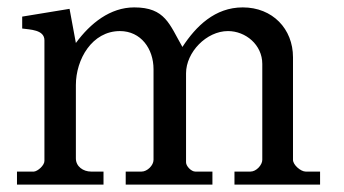

<svg xmlns="http://www.w3.org/2000/svg" viewBox="-20 -499 929 519"><path d="M25.9 -35.2V0H259.8V-35.2H226.1C205.1 -35.2 185.1 -48.8 185.1 -70.8V-269C185.1 -338.9 229 -415 304.2 -415C360.8 -415 395 -367.2 395 -312V-66.9C395 -51.8 377.9 -35.2 362.8 -35.2H319.8V0H554.2V-35.2H507.8C497.1 -35.2 482.9 -49.8 482.9 -60.1V-300.8C482.9 -357.9 538.1 -415 596.2 -415C644 -415 689 -377.9 689 -326.2V-66.9C689 -53.2 672.9 -35.2 657.2 -35.2H613.8V0H845.2V-35.2H806.2C793 -35.2 772 -53.2 772 -66.9V-344.2C772 -420.9 716.8 -479 636.2 -479C561 -479 509.8 -428.2 473.1 -372.1C438 -433.1 426.8 -479 342.8 -479C277.8 -479 224.1 -436 185.1 -382.8L168 -475.1L40 -454.1V-421.9C61 -418.9 100.1 -418.9 100.1 -390.1V-64C100.1 -51.8 82 -36.1 71.8 -35.2Z"/></svg>

Font: MusGlyphs-Text
Style: Regular
Weight: 400
Version: Version 2.1.1